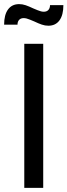

<svg xmlns="http://www.w3.org/2000/svg" viewBox="-44 -913 328 933"><path d="M74 -700H166V0H74ZM122 -809Q119 -810 101.5 -817.5Q84 -825 71 -825Q57 -825 49 -816.5Q41 -808 41 -793H-24Q-24 -841 -5 -867Q14 -893 49 -893Q65 -893 81 -887.5Q97 -882 118 -872Q121 -871 138.5 -863.5Q156 -856 169 -856Q183 -856 191 -864.5Q199 -873 199 -888H264Q264 -840 245 -814Q226 -788 191 -788Q175 -788 159 -793.5Q143 -799 122 -809Z"/></svg>

Font: Cabin Condensed
Style: Regular
Weight: 400
Width: 3
Designer: Pablo Impallari
Foundry: Pablo Impallari. http://www.impallari.com Igino Marini. http://www.ikern.com
Version: Version 2.200